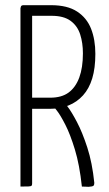

<svg xmlns="http://www.w3.org/2000/svg" viewBox="-20 -720 420 741"><path d="M81 -300Q67 -300 68.5 -304.5Q70 -309 70 -316V-683Q70 -688 70.5 -694Q71 -700 76 -700H177Q240 -700 277.5 -675.5Q315 -651 331.5 -609Q348 -567 348 -512Q348 -457 336 -417.5Q324 -378 300.5 -352Q277 -326 244.5 -313Q212 -300 172 -300ZM59 0V-688Q59 -688 60.5 -694Q62 -700 71 -700H92Q101 -700 102.5 -694Q104 -688 104 -688V-12Q104 -6 102 -3.5Q100 -1 90.5 -0.5Q81 0 59 0ZM322 1Q317 1 311 0.5Q305 0 296 0Q287 -84 269 -143Q251 -202 232 -239Q213 -276 200 -292.5Q187 -309 187 -309Q187 -309 185.5 -314.5Q184 -320 192 -324L213 -335Q221 -335 225 -329Q225 -329 240.5 -309Q256 -289 277 -249Q298 -209 317 -150.5Q336 -92 344 -14Q344 -6 340.5 -3Q337 0 322 1ZM99 -343H174Q218 -343 245 -363Q272 -383 286 -421Q300 -459 300 -514Q300 -554 289.5 -587Q279 -620 252.5 -639.5Q226 -659 179 -659H99Z"/></svg>

Font: Yanone Kaffeesatz Light
Style: Regular
Weight: 300
Designer: Yanone (Cyrillic: Daniel Pouzeot, Huerta Tipografica, and Cyreal)
Foundry: Yanone
Version: Version 2.003